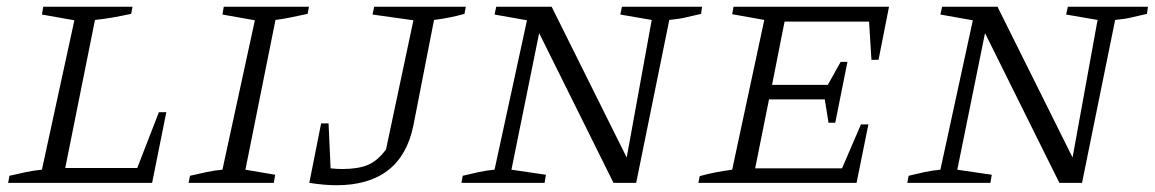

<svg xmlns="http://www.w3.org/2000/svg" viewBox="-20 -541 3416 568"><path d="M450 -209H472L430 0H4L8 -21Q34 -27 57.5 -32Q81 -37 104 -39L200 -481L104 -498L108 -521H372L368 -500Q335 -493 312 -489Q289 -485 261 -482L173 -44H386Z M538 0 542 -21Q568 -27 591.5 -32Q615 -37 638 -39L734 -481L638 -498L642 -521H894L890 -500Q861 -494 840 -489.5Q819 -485 795 -482L706 -39L794 -24L790 0Z M895 0 930 -176H952L958 -43Q975 -41 993 -41Q1039 -41 1068 -53Q1097 -65 1122 -99L1203 -481L1082 -498L1087 -521H1358L1354 -500Q1333 -494 1310.5 -489.5Q1288 -485 1264 -482L1203 -170Q1167 7 975 7Q941 7 895 0Z M1820 -521H2057L2054 -500Q2031 -495 2011 -490Q1991 -485 1960 -482L1862 0H1795L1575 -443L1493 -39L1595 -24L1591 0H1345L1349 -21Q1373 -27 1396.5 -32Q1420 -37 1443 -39L1539 -481L1443 -498L1448 -521H1612L1834 -75L1908 -482L1815 -498Z M2046 0 2050 -20Q2075 -27 2099 -31.5Q2123 -36 2146 -39L2241 -482L2146 -499L2150 -521H2610L2579 -364H2558L2551 -477H2301L2264 -290H2429L2467 -358H2487L2451 -178H2431L2420 -247H2255L2214 -43H2471L2527 -173H2549L2514 0Z M3139 -521H3376L3373 -500Q3350 -495 3330 -490Q3310 -485 3279 -482L3181 0H3114L2894 -443L2812 -39L2914 -24L2910 0H2664L2668 -21Q2692 -27 2715.5 -32Q2739 -37 2762 -39L2858 -481L2762 -498L2767 -521H2931L3153 -75L3227 -482L3134 -498Z"/></svg>

Font: Piazzolla SC Light
Style: Italic
Weight: 300
Italic angle: -11.3°
Designer: Juan Pablo del Peral
Foundry: Huerta Tipografica
Version: Version 1.330